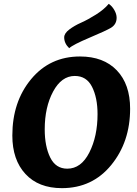

<svg xmlns="http://www.w3.org/2000/svg" viewBox="-20 -966 712 996"><path d="M368 -572Q299 -572 255.5 -491Q212 -410 212 -295Q212 -207 240.5 -149Q269 -91 329 -91Q401 -91 443.5 -175Q486 -259 486 -374Q486 -459 457.5 -515.5Q429 -572 368 -572ZM301 10Q180 10 112 -63.5Q44 -137 44 -263Q44 -438 141.5 -555.5Q239 -673 395 -673Q517 -673 586 -601Q655 -529 655 -402Q655 -230 557 -110Q459 10 301 10ZM556 -822Q531 -807 444.5 -770.5Q358 -734 339 -716Q313 -741 313 -772Q313 -793 339.5 -813Q366 -833 401 -848.5Q436 -864 478 -890.5Q520 -917 544 -946Q561 -935 573 -914Q585 -893 585 -874Q585 -840 556 -822Z"/></svg>

Font: Overlock Black
Style: Italic
Weight: 900
Designer: Dario Muhafara
Foundry: Dario Manuel Muhafara
Version: Version 1.002